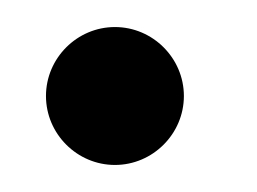

<svg xmlns="http://www.w3.org/2000/svg" viewBox="-20 -394 190 142"><path d="M65 -272C93 -272 116 -295 116 -323C116 -351 93 -374 65 -374C37 -374 14 -351 14 -323C14 -295 37 -272 65 -272Z"/></svg>

Font: Picaflor 72 pt
Style: Regular
Weight: 400
Designer: Ariel Martín Pérez
Foundry: Tunera Type Foundry
Version: Version 1.000;hotconv 1.0.109;makeotfexe 2.5.65596